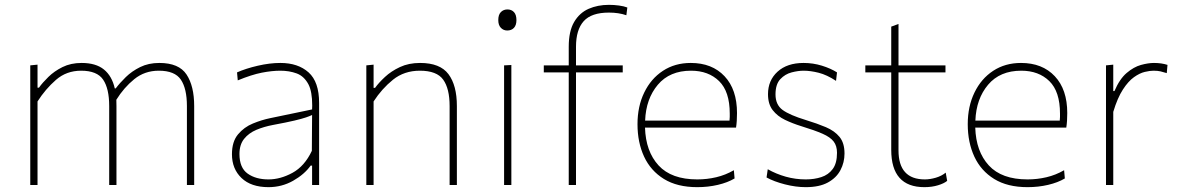

<svg xmlns="http://www.w3.org/2000/svg" viewBox="-20 -764 4872 793"><path d="M105 0V-494L135 -497V-402H141Q155.5 -422.5 179.8 -446.2Q204 -470 238.2 -487Q272.5 -504 317 -504Q376 -504 409.2 -477Q442.5 -450 454 -399H458Q474.5 -421 499.5 -445.5Q524.5 -470 559 -487Q593.5 -504 638 -504Q719 -504 750.5 -456.2Q782 -408.5 782 -326V0H752V-326Q752 -398 727 -435Q702 -472 636 -472Q577.5 -472 534.5 -437Q491.5 -402 460.5 -352Q461 -339.5 461 -326V0H431V-326Q431 -398 406 -435Q381 -472 315 -472Q254.5 -472 211 -434Q167.5 -396 135 -345V0Z M1089 9Q1017 9 977.5 -28.8Q938 -66.5 938 -127Q938 -179 963 -209Q988 -239 1024.8 -254Q1061.5 -269 1096 -276L1269 -312Q1269.5 -320.5 1269.5 -328.5Q1269.5 -385.5 1254 -415.5Q1236 -449.5 1205.2 -460.8Q1174.5 -472 1138 -472Q1103.5 -472 1061.2 -463.8Q1019 -455.5 962 -432L959 -465Q995 -481 1044.5 -492.5Q1094 -504 1138 -504Q1211 -504 1254.5 -465Q1298 -426 1298 -339V0H1269V-80H1263Q1237.5 -44 1190.8 -17.5Q1144 9 1089 9ZM1089 -23Q1138 -23 1188 -50.2Q1238 -77.5 1268 -141L1269 -289Q1259.5 -284.5 1243.5 -279Q1227.5 -273.5 1196 -266Q1164.5 -258.5 1108 -248Q1070.5 -241 1039 -227.8Q1007.5 -214.5 988.2 -190.5Q969 -166.5 969 -128Q969 -71 1002.8 -47Q1036.5 -23 1089 -23Z M1493 0V-494L1523 -497V-401H1529Q1544 -422 1569.8 -446Q1595.5 -470 1631.8 -487Q1668 -504 1715 -504Q1797.5 -504 1832.2 -457.8Q1867 -411.5 1867 -326V0H1837V-326Q1837 -398 1810.5 -435Q1784 -472 1714 -472Q1649.5 -472 1603.2 -434.8Q1557 -397.5 1523 -345V0Z M2062 0V-494L2092 -495.5V0ZM2075 -638Q2059.5 -638 2048.8 -649Q2038 -660 2038 -681Q2038 -703.5 2048.8 -714.2Q2059.5 -725 2076 -725Q2092.5 -725 2102.8 -714Q2113 -703 2113 -681Q2113 -660 2102.8 -649Q2092.5 -638 2075 -638Z M2329 0V-465H2226V-494H2329V-571Q2329 -635 2351.2 -673Q2373.5 -711 2411 -727.5Q2448.5 -744 2495 -744Q2516 -744 2536.5 -741.2Q2557 -738.5 2571 -733L2567 -701Q2535.5 -712 2495 -712Q2422.5 -712 2390.8 -676.5Q2359 -641 2359 -571V-494H2552V-465H2359V0Z M2860 9Q2777 9 2722.2 -24.8Q2667.5 -58.5 2640.2 -117.2Q2613 -176 2613 -251Q2613 -324.5 2640.8 -381.8Q2668.5 -439 2718 -471.5Q2767.5 -504 2833 -504Q2921 -504 2972.5 -449.2Q3024 -394.5 3024 -297Q3024 -262.5 3020 -237H2644Q2647 -138.5 2700 -80.8Q2753 -23 2860 -23Q2900 -23 2938.2 -32Q2976.5 -41 3011 -61L3014 -27Q2985.5 -10 2945 -0.5Q2904.5 9 2860 9ZM2834 -472Q2746 -472 2697 -414Q2648 -356 2644.5 -266H2993Q2994 -273.5 2994 -281Q2994 -288 2994 -295Q2994 -386 2950 -429Q2906 -472 2834 -472Z M3308 9Q3267 9 3222 -2.5Q3177 -14 3146 -31L3151 -65Q3185.5 -45.5 3225.5 -34.2Q3265.5 -23 3308 -23Q3343 -23 3372.2 -32.5Q3401.5 -42 3419.2 -65.8Q3437 -89.5 3437 -133Q3437 -161.5 3423.2 -179.5Q3409.5 -197.5 3377 -211.8Q3344.5 -226 3289 -243Q3253.5 -254 3222.2 -269Q3191 -284 3171.5 -309Q3152 -334 3152 -375Q3152 -432 3191.5 -468Q3231 -504 3299 -504Q3338 -504 3374.5 -492.8Q3411 -481.5 3437 -465L3433 -430Q3395 -455 3361.2 -463.5Q3327.5 -472 3299 -472Q3276.5 -472 3249.5 -465Q3222.5 -458 3202.8 -437Q3183 -416 3183 -374Q3183 -331.5 3212.2 -310Q3241.5 -288.5 3309 -268Q3355 -254 3391 -238.8Q3427 -223.5 3447.5 -198.5Q3468 -173.5 3468 -130Q3468 -93 3451.2 -61.2Q3434.5 -29.5 3399.2 -10.2Q3364 9 3308 9Z M3798 9Q3661 9 3661 -145V-465H3554V-494H3661V-654L3691 -665V-494H3885V-465H3691V-143Q3691 -23 3800 -23Q3821 -23 3845 -30Q3869 -37 3886 -51L3892 -17Q3879.5 -6.5 3854.2 1.2Q3829 9 3798 9Z M4224 9Q4141 9 4086.2 -24.8Q4031.5 -58.5 4004.2 -117.2Q3977 -176 3977 -251Q3977 -324.5 4004.8 -381.8Q4032.5 -439 4082 -471.5Q4131.5 -504 4197 -504Q4285 -504 4336.5 -449.2Q4388 -394.5 4388 -297Q4388 -262.5 4384 -237H4008Q4011 -138.5 4064 -80.8Q4117 -23 4224 -23Q4264 -23 4302.2 -32Q4340.5 -41 4375 -61L4378 -27Q4349.5 -10 4309 -0.5Q4268.5 9 4224 9ZM4198 -472Q4110 -472 4061 -414Q4012 -356 4008.5 -266H4357Q4358 -273.5 4358 -281Q4358 -288 4358 -295Q4358 -386 4314 -429Q4270 -472 4198 -472Z M4548 0V-494L4578 -497V-388H4583Q4604 -437.5 4633.2 -462.5Q4662.5 -487.5 4692.5 -495.8Q4722.5 -504 4746 -504Q4762 -504 4775.8 -502Q4789.5 -500 4802 -496L4799 -462Q4785 -466.5 4773.2 -469.2Q4761.5 -472 4744 -472Q4729.5 -472 4708.2 -467Q4687 -462 4663.5 -445.2Q4640 -428.5 4617.8 -394.2Q4595.5 -360 4578 -302V0Z"/></svg>

Font: Heraclito Thin
Style: Regular
Weight: 100
Designer: Kostas Bartsokas (font) & Cristiano Sobral (main changes)
Foundry: Kostas Bartsokas (font) & Cristiano Sobral (main changes)
Version: Version 1.00;July 8, 2020;FontCreator 13.0.0.2655 64-bit